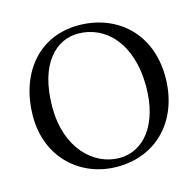

<svg xmlns="http://www.w3.org/2000/svg" viewBox="-99 -761 892 874"><g transform="rotate(-15 347.0 -324.0)"><path d="M331 -622C463 -622 570 -512 570 -310C570 -131 484 -26 370 -26C248 -26 133 -135 133 -327C133 -537 232 -622 331 -622ZM666 -329C666 -536 523 -658 344 -658C150 -658 37 -504 37 -310C37 -113 180 10 350 10C541 10 666 -131 666 -329Z"/></g></svg>

Font: Ponomar Unicode
Style: Regular
Weight: 400
Version: 1.3